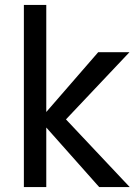

<svg xmlns="http://www.w3.org/2000/svg" viewBox="-20 -760 555 780"><path d="M507 0C507 0 248 -275 248 -275C248 -275 506 -548 506 -548C506 -548 379 -548 379 -548C379 -548 168 -305 168 -305C168 -305 168 -740 168 -740C168 -740 77 -740 77 -740C77 -740 77 0 77 0C77 0 168 0 168 0C168 0 168 -242 168 -242C168 -242 383 0 383 0C383 0 507 0 507 0Z"/></svg>

Font: Girnar Poppins
Style: Regular
Weight: 500
Designer: Ninad Kale (Devanagari), Jonny Pinhorn (Latin)
Foundry: Indian Type Foundry
Version: ""